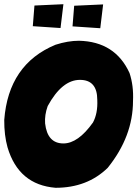

<svg xmlns="http://www.w3.org/2000/svg" viewBox="-29 -894 653 913"><path d="M346.7 -700.2Q518.6 -696.3 586.9 -546.9Q606.9 -486.8 603.5 -414.6Q603.5 -245.6 483.4 -96.2Q386.2 -1 235.4 -1Q59.6 -15.1 6.8 -193.4Q-9.3 -251 -8.8 -323.7Q11.2 -588.4 234.9 -681.2Q293.9 -700.2 346.7 -700.2ZM185.5 -307.1Q196.3 -211.9 272.5 -211.9Q342.3 -211.9 413.1 -311.5Q436.5 -355 433.6 -418.9Q433.6 -514.2 351.1 -514.2Q265.6 -514.2 197.8 -389.6Q182.6 -347.7 185.5 -307.1ZM134.8 -867.7 272.5 -874 258.8 -760.7 127 -769.5ZM323.7 -866.7 461.4 -873 447.8 -759.8 315.9 -768.6Z"/></svg>

Font: Lapsus Pro (theguybrush.com)
Style: Bold
Weight: 700
Designer: Jose Roses
Version: Version 1.00 February 9, 2018, initial release